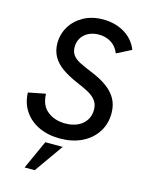

<svg xmlns="http://www.w3.org/2000/svg" viewBox="-136 -792 839 1098"><g transform="rotate(15 284.0 -243.0)"><path d="M271 12Q200 12 145.5 -14Q91 -40 60 -86.5Q29 -133 27 -195L129 -215Q131 -146 173.5 -112.5Q216 -79 278 -79Q322 -79 353.5 -94.5Q385 -110 401.5 -136.5Q418 -163 418 -196Q418 -229 402 -250.5Q386 -272 357.5 -288Q329 -304 290 -320Q231 -345 192.5 -372.5Q154 -400 135.5 -434.5Q117 -469 117 -511Q117 -565 144 -610Q171 -655 220.5 -682.5Q270 -710 336 -710Q407 -710 462 -677.5Q517 -645 541 -585L455 -541Q439 -581 407 -600.5Q375 -620 335 -620Q300 -620 273.5 -606.5Q247 -593 232.5 -569.5Q218 -546 218 -516Q218 -488 231.5 -469Q245 -450 274 -435Q303 -420 345 -403Q403 -380 442 -351.5Q481 -323 500.5 -287Q520 -251 520 -203Q520 -140 488 -91Q456 -42 400 -15Q344 12 271 12ZM120 224 197 54H300L180 224Z"/></g></svg>

Font: Hanken Grotesk Medium
Style: Italic
Weight: 500
Italic angle: -8°
Designer: Alfredo Marco Pradil
Foundry: Hanken Design Co.
Version: Version 3.013